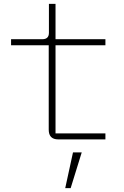

<svg xmlns="http://www.w3.org/2000/svg" viewBox="-20 -718 640 989"><path d="M280 0Q231 0 231 -50V-485H37V-516H198Q232 -516 232 -549V-698H266V-516H523V-485H266V-31H523V0ZM356 67H401L344 251H316Z"/></svg>

Font: IBM Plex Mono ExtLt
Style: Regular
Weight: 200
Monospace: yes
Designer: Mike Abbink, Paul van der Laan, Pieter van Rosmalen
Foundry: Bold Monday
Version: Version 2.3